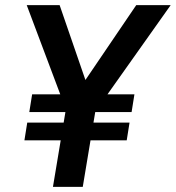

<svg xmlns="http://www.w3.org/2000/svg" viewBox="-20 -727 684 747"><path d="M350 -292 250 -324 510 -707H644ZM186 0 242 -336H358L302 0ZM75 -181 86 -250H484L473 -181ZM94 -291 105 -360H503L492 -291ZM240 -292 84 -707H212L344 -324Z"/></svg>

Font: Figtree SemiBold
Style: Italic
Weight: 600
Italic angle: -9.5°
Foundry: Erik Kennedy
Version: Version 2.001;gftools[0.9.30]